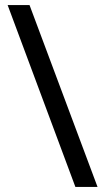

<svg xmlns="http://www.w3.org/2000/svg" viewBox="-20 -734 412 754"><path d="M96 -714H10L276 0H363Z"/></svg>

Font: Noto Sans Arabic UI
Style: Regular
Weight: 400
Designer: Monotype Design Team, Nadine Chahine and Nizar Qandah
Foundry: Monotype Imaging Inc.
Version: Version 2.010